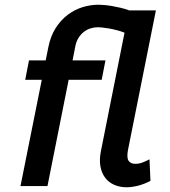

<svg xmlns="http://www.w3.org/2000/svg" viewBox="-20 -786 718 811"><path d="M173 -531 184.5 -588Q194 -635 215.8 -668.5Q237.5 -702 266.5 -723.8Q295.5 -745.5 329 -755.8Q362.5 -766 395.5 -766Q405 -766 420.2 -764.8Q435.5 -763.5 453.2 -760.5Q471 -757.5 490 -753Q509 -748.5 526 -742H638.5L520.5 -152Q514.5 -119.5 523.2 -106.8Q532 -94 551.5 -94Q566.5 -94 580.8 -99.2Q595 -104.5 611.5 -113L615.5 -22Q587.5 -7.5 561.5 -1.2Q535.5 5 514.5 5Q485.5 5 462 -5.5Q438.5 -16 423.8 -35.8Q409 -55.5 404 -84Q399 -112.5 406.5 -149L506 -648Q491 -654 473.5 -658.5Q456 -663 440 -665.8Q424 -668.5 411.2 -669.8Q398.5 -671 393.5 -671Q377.5 -671 362 -666Q346.5 -661 333.8 -651Q321 -641 311.8 -626.2Q302.5 -611.5 298.5 -592L286.5 -531H425.5L409.5 -449H270L180.5 0H66.5L156.5 -449H86.5L102.5 -531Z"/></svg>

Font: Argentum Sans
Style: Italic
Weight: 400
Italic angle: -11.3099°
Designer: Julieta Ulanovsky, Owen Earl, Rasmus Andersson, Cristiano Sobral
Foundry: The Argentum Sans Project Authors
Version: Version 3.131; ttfautohint (v1.8.4.7-5d5b-dirty)